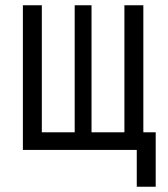

<svg xmlns="http://www.w3.org/2000/svg" viewBox="-20 -570 640 730"><path d="M572 140H500V0H67V-550H139V-67H264V-550H328V-67H453V-550H525V-67H572Z"/></svg>

Font: JetBrains Mono Semi Light
Style: Regular
Weight: 350
Monospace: yes
Designer: Philipp Nurullin, Konstantin Bulenkov
Foundry: JetBrains
Version: 2.002